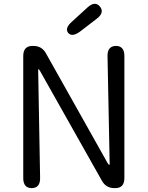

<svg xmlns="http://www.w3.org/2000/svg" viewBox="-20 -971 762 991"><path d="M144 0Q100 0 100 -52V-682Q100 -734 148 -734H152Q196 -734 217 -696L535 -130Q541 -120 543.5 -120Q546 -120 546 -125L535 -681Q534 -733 578 -734Q622 -734 622 -682V-52Q622 0 575 0H571Q527 0 506 -38L187 -604Q181 -614 179 -614Q177 -614 177 -609L187 -53Q188 -1 144 0ZM393 -808Q352 -778 332 -801Q313 -825 351 -859L431 -932Q470 -968 496 -937Q521 -906 479 -874Z"/></svg>

Font: Resource Han Rounded CN
Style: Regular
Weight: 400
Designer: Cyano Hao (round all glyphs); Ryoko NISHIZUKA  (kana, bopomofo & ideographs); Paul D. Hunt (Latin, Greek & Cyrillic); Sa
Foundry: Cyano Hao
Version: 0.990